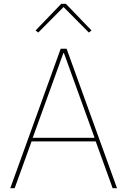

<svg xmlns="http://www.w3.org/2000/svg" viewBox="-20 -989 669 1009"><path d="M302 -969H326L461 -829L447 -818L314 -952L181 -818L167 -829ZM57 0H34L299 -733H330L595 0H572L483 -246H146ZM313 -710 152 -265H477L316 -710Z"/></svg>

Font: IBM Plex Sans JP Thin
Style: Regular
Weight: 100
Designer: Mike Abbink; Paul van der Laan; Pieter van Rosmalen; Wujin Sim; Yejin Wi; Jinhee Kim; Boomi Park; Yona Kim; Kichan Ma
Foundry: Sandoll Inc.
Version: Version 1.001